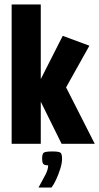

<svg xmlns="http://www.w3.org/2000/svg" viewBox="-20 -642 443 857"><path d="M32 0V-622H162V0ZM255 0 161 -190H109V-287H161L260 -482L379 -438L275 -252L403 0ZM152 195Q171 161 183 137.5Q195 114 195 96Q176 96 172 88Q168 80 168 67Q168 47 174 40.5Q180 34 214 34Q245 34 251 40.5Q257 47 257 67Q257 86 249 111.5Q241 137 230.5 159.5Q220 182 210 195Z"/></svg>

Font: Smooch Sans Thin ExtraBold
Style: Regular
Weight: 800
Version: Version 1.010